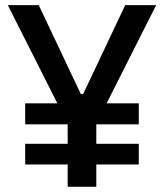

<svg xmlns="http://www.w3.org/2000/svg" viewBox="-20 -713 626 733"><path d="M76.2 -238.3V-318.4H509.8V-238.3ZM76.2 -85V-164.1H509.8V-85ZM246.6 -224.1 9.8 -693.4H127.9L288.6 -354H297.4L458 -693.4H576.2L339.4 -224.1ZM238.3 0V-341.8H347.7V0Z"/></svg>

Font: Cascadia Code Medium
Style: Regular
Weight: 500
Monospace: yes
Designer: Aaron Bell
Foundry: Saja Typeworks
Version: Version 2407.024